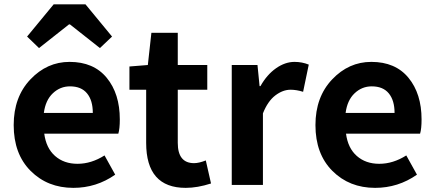

<svg xmlns="http://www.w3.org/2000/svg" viewBox="-20 -863 2028 896"><path d="M322.3 13.7Q202.1 13.7 123 -65.4Q43.9 -144.5 43.9 -279.3Q43.9 -410.2 121.6 -492.2Q199.2 -574.2 304.7 -574.2Q417 -574.2 478 -500Q539.1 -425.8 539.1 -305.7Q539.1 -261.7 532.2 -239.3H186.5Q195.3 -171.9 236.8 -135.3Q278.3 -98.6 341.8 -98.6Q406.2 -98.6 467.8 -137.7L517.6 -47.9Q429.7 13.7 322.3 13.7ZM184.6 -335.9H413.1Q413.1 -394.5 386.2 -427.2Q359.4 -460 306.6 -460Q260.7 -460 226.6 -427.7Q192.4 -395.5 184.6 -335.9ZM106.4 -692.4 230.5 -842.8H378.9L502.9 -692.4L446.3 -638.7L306.6 -749H301.8L162.1 -638.7Z M846.7 13.7Q662.1 13.7 662.1 -196.3V-444.3H584V-552.7L669.9 -559.6L686.5 -710H809.6V-559.6H947.3V-444.3H809.6V-196.3Q809.6 -101.6 885.7 -101.6Q908.2 -101.6 940.4 -114.3L964.8 -6.8Q901.4 13.7 846.7 13.7Z M1061.5 0V-559.6H1181.6L1191.4 -460.9H1195.3Q1225.6 -514.6 1268.1 -544.4Q1310.5 -574.2 1354.5 -574.2Q1389.6 -574.2 1420.9 -561.5L1394.5 -434.6Q1363.3 -444.3 1335.9 -444.3Q1299.8 -444.3 1264.6 -417.5Q1229.5 -390.6 1207 -334V0Z M1730.5 13.7Q1610.4 13.7 1531.2 -65.4Q1452.1 -144.5 1452.1 -279.3Q1452.1 -410.2 1529.8 -492.2Q1607.4 -574.2 1712.9 -574.2Q1825.2 -574.2 1886.2 -500Q1947.3 -425.8 1947.3 -305.7Q1947.3 -261.7 1940.4 -239.3H1594.7Q1603.5 -171.9 1645 -135.3Q1686.5 -98.6 1750 -98.6Q1814.5 -98.6 1876 -137.7L1925.8 -47.9Q1837.9 13.7 1730.5 13.7ZM1592.8 -335.9H1821.3Q1821.3 -394.5 1794.4 -427.2Q1767.6 -460 1714.8 -460Q1668.9 -460 1634.8 -427.7Q1600.6 -395.5 1592.8 -335.9Z"/></svg>

Font: Gen Shin Gothic Bold
Style: Bold
Weight: 700
Designer: [Source Han Sans]
Ryoko NISHIZUKA  (kana & ideographs); Paul D. Hunt (Latin, Greek & Cyrillic); Wenlong ZHANG  (bopomofo
Version: Version 1.002.20150607